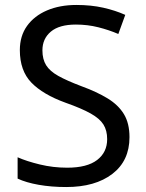

<svg xmlns="http://www.w3.org/2000/svg" viewBox="-20 -744 589 774"><path d="M502 -191Q502 -96 433 -43Q364 10 247 10Q187 10 136 1Q85 -8 51 -24V-110Q87 -94 140.5 -81Q194 -68 251 -68Q331 -68 371.5 -99Q412 -130 412 -183Q412 -218 397 -242Q382 -266 345.5 -286.5Q309 -307 244 -330Q153 -363 106.5 -411Q60 -459 60 -542Q60 -599 89 -639.5Q118 -680 169.5 -702Q221 -724 288 -724Q347 -724 396 -713Q445 -702 485 -684L457 -607Q420 -623 376.5 -634Q333 -645 286 -645Q219 -645 185 -616.5Q151 -588 151 -541Q151 -505 166 -481Q181 -457 215 -438Q249 -419 307 -397Q370 -374 413.5 -347.5Q457 -321 479.5 -284Q502 -247 502 -191Z"/></svg>

Font: Noto Sans Limbu
Style: Regular
Weight: 400
Designer: Monotype Design Team
Foundry: Monotype Imaging Inc.
Version: Version 2.004; ttfautohint (v1.8.4.7-5d5b)